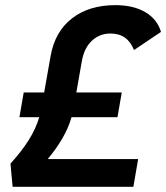

<svg xmlns="http://www.w3.org/2000/svg" viewBox="-20 -723 643 743"><path d="M28.8 0 20.5 -89.8Q64 -137.7 91.3 -181.2Q118.7 -224.6 131.8 -269.5H55.2L71.8 -365.2H150.9L175.8 -505.9Q192.4 -600.6 258.5 -651.9Q324.7 -703.1 426.3 -703.1Q496.1 -703.1 542.2 -676Q588.4 -648.9 603 -599.6L498.5 -529.3Q473.6 -593.3 407.7 -593.3Q366.2 -593.3 336.2 -565.9Q306.2 -538.6 296.9 -487.3L275.4 -365.2H451.2L434.6 -269.5H256.8Q234.9 -191.4 164.6 -107.4H514.6L496.1 0Z"/></svg>

Font: Cascadia Code NF SemiBold
Style: Italic
Weight: 600
Italic angle: -10°
Monospace: yes
Designer: Aaron Bell
Foundry: Saja Typeworks
Version: Version 2404.023; ttfautohint (v1.8.4)